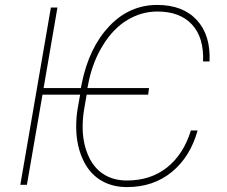

<svg xmlns="http://www.w3.org/2000/svg" viewBox="-20 -741 909 770"><path d="M154.8 -387.7H304.2L308.1 -407.2Q337.4 -550.8 418.2 -636Q499 -721.2 610.8 -721.2Q712.9 -721.2 769 -660.9Q825.2 -600.6 820.3 -494.6H794.4Q798.3 -590.3 750 -642.6Q701.7 -694.8 611.3 -694.8Q547.9 -694.8 491.7 -661.4Q435.5 -627.9 394.3 -562Q353 -496.1 335.9 -414.6L330.6 -387.7H577.6L574.2 -361.3H327.6L317.4 -302.7Q312 -270.5 311.5 -237.3Q310.5 -174.3 331.8 -122.3Q353 -70.3 393.3 -43.7Q433.6 -17.1 488.8 -17.1Q584.5 -17.1 650.4 -69.8Q716.3 -122.6 745.6 -217.8H772.5Q743.2 -112.3 669.2 -51.5Q595.2 9.3 489.3 9.3Q431.6 9.3 387.9 -15.9Q344.2 -41 318.8 -88.4Q286.1 -150.4 285.6 -229.5Q285.2 -269 291.5 -305.7L301.3 -361.3H150.4L87.9 0H61.5L184.1 -710.9H210.4Z"/></svg>

Font: Roboto Thin
Style: Italic
Weight: 250
Italic angle: -12°
Designer: Google
Version: Version 2.134; 2016